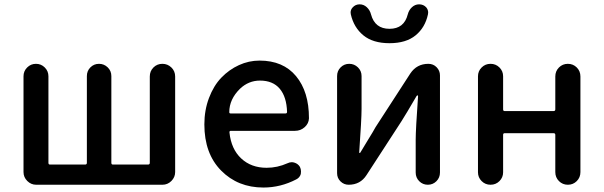

<svg xmlns="http://www.w3.org/2000/svg" viewBox="-20 -840 2745 873"><path d="M144.5 0Q121.1 0 104 -17.1Q86.9 -34.2 86.9 -57.6V-493.2Q86.9 -516.6 103.5 -533.2Q120.1 -549.8 143.6 -549.8Q167 -549.8 183.6 -533.2Q200.2 -516.6 200.2 -493.2V-99.6Q200.2 -91.8 207 -91.8H367.2Q375 -91.8 375 -99.6V-494.1Q375 -517.6 391.1 -533.7Q407.2 -549.8 430.2 -549.8Q453.1 -549.8 469.7 -533.7Q486.3 -517.6 486.3 -494.1V-99.6Q486.3 -91.8 493.2 -91.8H653.3Q661.1 -91.8 661.1 -99.6V-492.2Q661.1 -516.6 677.7 -533.2Q694.3 -549.8 718.3 -549.8Q742.2 -549.8 759.3 -533.2Q776.4 -516.6 776.4 -492.2V-57.6Q776.4 -34.2 759.3 -17.1Q742.2 0 718.8 0Z M1177.7 12.7Q1061.5 12.7 985.4 -64.5Q909.2 -141.6 909.2 -274.4Q909.2 -338.9 930.2 -394.5Q951.2 -450.2 986.3 -486.8Q1021.5 -523.4 1066.4 -543.9Q1111.3 -564.5 1160.2 -564.5Q1267.6 -564.5 1326.2 -493.7Q1384.8 -422.9 1384.8 -302.7Q1384.8 -302.7 1384.8 -301.8Q1383.8 -278.3 1365.2 -261.7Q1346.7 -245.1 1321.3 -245.1H1029.3Q1022.5 -245.1 1023.4 -237.3Q1031.2 -162.1 1076.7 -119.6Q1122.1 -77.1 1192.4 -77.1Q1241.2 -77.1 1287.1 -97.7Q1296.9 -102.5 1306.6 -102.5Q1312.5 -102.5 1318.4 -100.6Q1335 -95.7 1343.8 -81.1Q1348.6 -71.3 1348.6 -60.5Q1348.6 -54.7 1347.7 -48.8Q1342.8 -32.2 1327.1 -24.4Q1255.9 12.7 1177.7 12.7ZM1022.5 -330.1Q1022.5 -324.2 1028.3 -324.2H1278.3Q1285.2 -324.2 1285.2 -331.1Q1285.2 -331.1 1285.2 -331.1Q1283.2 -399.4 1252 -436.5Q1220.7 -473.6 1162.1 -473.6Q1110.4 -473.6 1071.3 -436.5Q1022.5 -388.7 1022.5 -330.1Z M1565.4 0Q1543.9 0 1528.3 -15.1Q1512.7 -30.3 1512.7 -52.7V-494.1Q1512.7 -517.6 1528.8 -533.7Q1544.9 -549.8 1567.9 -549.8Q1590.8 -549.8 1607.4 -533.7Q1624 -517.6 1624 -494.1V-344.7Q1624 -298.8 1613.3 -147.5Q1612.3 -144.5 1615.2 -144.5Q1618.2 -144.5 1619.1 -147.5Q1627.9 -163.1 1653.3 -204.1Q1678.7 -245.1 1687.5 -261.7L1845.7 -505.9Q1875 -549.8 1927.7 -549.8Q1950.2 -549.8 1965.3 -534.2Q1980.5 -518.6 1980.5 -497.1V-55.7Q1980.5 -32.2 1964.4 -16.1Q1948.2 0 1925.3 0Q1902.3 0 1886.2 -16.1Q1870.1 -32.2 1870.1 -55.7V-205.1Q1870.1 -250 1880.9 -403.3Q1880.9 -406.2 1878.4 -406.2Q1876 -406.2 1874 -403.3Q1826.2 -321.3 1805.7 -289.1L1646.5 -43.9Q1618.2 0 1565.4 0ZM1575.2 -774.4Q1574.2 -779.3 1574.2 -783.2Q1574.2 -795.9 1583 -805.7Q1595.7 -820.3 1615.2 -820.3Q1633.8 -820.3 1647.9 -807.1Q1662.1 -793.9 1667 -774.4Q1684.6 -709 1751 -709Q1817.4 -709 1834 -774.4Q1838.9 -793.9 1853 -807.1Q1867.2 -820.3 1885.7 -820.3Q1905.3 -820.3 1918 -806.6Q1926.8 -795.9 1926.8 -783.2Q1926.8 -778.3 1925.8 -774.4Q1913.1 -714.8 1869.6 -679.2Q1826.2 -643.6 1751 -643.6Q1675.8 -643.6 1632.3 -679.2Q1588.9 -714.8 1575.2 -774.4Z M2153.3 -56.6V-493.2Q2153.3 -516.6 2169.9 -533.2Q2186.5 -549.8 2210.4 -549.8Q2234.4 -549.8 2251 -533.2Q2267.6 -516.6 2267.6 -493.2V-342.8Q2267.6 -335 2274.4 -335H2497.1Q2504.9 -335 2504.9 -342.8V-492.2Q2504.9 -516.6 2521.5 -533.2Q2538.1 -549.8 2562 -549.8Q2585.9 -549.8 2602.5 -533.2Q2619.1 -516.6 2619.1 -492.2V-57.6Q2619.1 -33.2 2602.5 -16.6Q2585.9 0 2562 0Q2538.1 0 2521.5 -16.6Q2504.9 -33.2 2504.9 -57.6V-226.6Q2504.9 -234.4 2497.1 -234.4H2274.4Q2267.6 -234.4 2267.6 -226.6V-56.6Q2267.6 -33.2 2251 -16.6Q2234.4 0 2210.4 0Q2186.5 0 2169.9 -16.6Q2153.3 -33.2 2153.3 -56.6Z"/></svg>

Font: Gen Jyuu Gothic P Medium
Style: Regular
Weight: 500
Designer: [Source Han Sans]
Ryoko NISHIZUKA  (kana & ideographs); Paul D. Hunt (Latin, Greek & Cyrillic); Wenlong ZHANG  (bopomofo
Version: Version 1.002.20150607